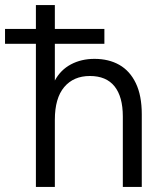

<svg xmlns="http://www.w3.org/2000/svg" viewBox="-68 -740 645 760"><path d="M74.1 0V-720H149.1V-421.3Q171.8 -463.4 212.8 -485.2Q253.9 -507 305.9 -507Q362.4 -507 404.3 -483.3Q446.2 -459.5 469.7 -410.6Q493.2 -361.7 493.2 -287.7V0H418.2V-279Q418.2 -357.1 385.4 -398.2Q352.6 -439.2 287.8 -439.2Q223.2 -439.2 186.1 -395.3Q149.1 -351.3 149.1 -265.9V0ZM-48.1 -566.6V-625.4H345.2V-566.6Z"/></svg>

Font: Envelope Sans Variable
Style: Regular
Weight: 500
Designer: Andreas Rasmussen / Norman Anderson
Foundry: mail.de GmbH
Version: Version 1.150